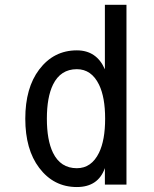

<svg xmlns="http://www.w3.org/2000/svg" viewBox="-20 -752 626 782"><path d="M293 -66.9Q352.5 -66.9 383.3 -129.9Q408.2 -181.2 408.2 -268.6Q408.2 -356 383.3 -407.2Q352.5 -470.2 293 -470.2Q226.6 -470.2 195.8 -407.2Q170.9 -356 170.9 -268.6Q170.9 -181.2 195.8 -129.9Q226.6 -66.9 293 -66.9ZM495.1 0H407.2V-67.4Q379.9 9.8 293 9.8Q198.7 9.8 139.6 -68.4Q83 -143.1 83 -268.6Q83 -394 139.6 -468.8Q198.7 -546.9 293 -546.9Q373.5 -546.9 407.2 -469.7V-732.4H495.1Z"/></svg>

Font: Consola Mono
Style: Book
Weight: 400
Monospace: yes
Designer: Wojciech Kalinowski "wmk69" (wmk69@o2.pl)
Foundry: Wojciech Kalinowski "wmk69" (wmk69@o2.pl)
Version: Version 2.1.0